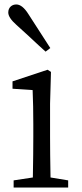

<svg xmlns="http://www.w3.org/2000/svg" viewBox="-20 -839 365 859"><path d="M41 0V-32L127 -45Q129 -155 129 -228V-284Q129 -366 126 -436L36 -442V-475L193 -527L208 -517L204 -375V-228Q204 -155 206 -45L285 -32V0ZM184 -608Q158 -631 108 -678Q71 -712 53 -728Q17 -760 17 -783Q17 -800 28 -810Q38 -819 53 -819Q80 -819 107 -776Q161 -693 205 -624Z"/></svg>

Font: GenRyuMin TW R
Style: Regular
Weight: 400
Version: Version 1.501;PS 1;hotconv 16.6.51;makeotf.lib2.5.65220